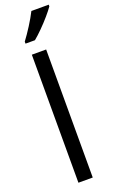

<svg xmlns="http://www.w3.org/2000/svg" viewBox="-187 -1031 636 1071"><g transform="rotate(-20 131.0 -495.0)"><path d="M163 0H78V-760H163ZM262 -980Q249 -961 224.5 -932.5Q200 -904 172 -876Q144 -848 122 -830H66V-842Q90 -874 116 -915Q142 -956 159 -990H262Z"/></g></svg>

Font: Noto Sans Gurmukhi UI SemiCondensed
Style: Regular
Weight: 400
Width: 4
Designer: Jelle Bosma - Monotype Design Team
Foundry: Monotype Imaging Inc.
Version: Version 2.004; ttfautohint (v1.8.4.7-5d5b)